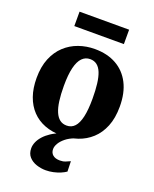

<svg xmlns="http://www.w3.org/2000/svg" viewBox="-179 -856 963 1203"><g transform="rotate(20 302.0 -254.0)"><path d="M26.5 -275Q26.5 -350 49.2 -405.5Q72 -461 111.5 -497.5Q151 -534 201.8 -552Q252.5 -570 309 -570Q392 -570 452.2 -536.2Q512.5 -502.5 545.2 -438.8Q578 -375 578 -284Q578 -207 555.2 -151.2Q532.5 -95.5 493 -59.5Q453.5 -23.5 402.5 -6.2Q351.5 11 295 11Q233 11 183.5 -8Q134 -27 99 -63.8Q64 -100.5 45.2 -153.8Q26.5 -207 26.5 -275ZM305 -58.5Q337 -58.5 358 -81Q379 -103.5 389.8 -150.8Q400.5 -198 400.5 -272Q400.5 -328.5 395.2 -371.2Q390 -414 378.5 -442.8Q367 -471.5 348.2 -486Q329.5 -500.5 302.5 -500.5Q271 -500.5 249 -478Q227 -455.5 215.5 -408.5Q204 -361.5 204 -287Q204 -230 209.8 -187.2Q215.5 -144.5 227.8 -116Q240 -87.5 259 -73Q278 -58.5 305 -58.5ZM277 249.5Q246 249.5 215.5 239.5Q185 229.5 165.2 207.5Q145.5 185.5 145.5 150Q145.5 129.5 154.8 108.2Q164 87 182.2 66.8Q200.5 46.5 227 29Q253.5 11.5 288 -1L324 -5L381.5 -1Q347 11.5 323.5 30.5Q300 49.5 288 70Q276 90.5 276 108.5Q276 133 292.5 147.2Q309 161.5 340 161.5Q362 161.5 376.8 155Q391.5 148.5 407 142L409 210.5Q395 220.5 373.8 229.5Q352.5 238.5 327.5 244Q302.5 249.5 277 249.5ZM468 -757V-661H137.5V-757Z"/></g></svg>

Font: Merriweather Light 18pt Black
Style: Regular
Weight: 900
Version: Version 2.100